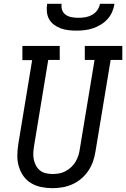

<svg xmlns="http://www.w3.org/2000/svg" viewBox="-20 -975 659 1003"><path d="M254 8Q224 8 195 2Q166 -4 142 -18.5Q118 -33 102 -56Q86 -79 78 -106.5Q70 -134 70.5 -164Q71 -194 76 -225L148 -661H97V-735H292V-662H232L158 -213Q155 -194 154 -176.5Q153 -159 156.5 -142Q160 -125 168 -110Q176 -95 189 -84.5Q202 -74 219.5 -70Q237 -66 255 -66Q272 -66 289 -69Q306 -72 322 -80.5Q338 -89 352 -102Q366 -115 375 -130.5Q384 -146 389.5 -163Q395 -180 397 -197L474 -662H423V-735H619V-662H558L479 -185Q475 -159 466.5 -133.5Q458 -108 442.5 -84.5Q427 -61 405.5 -42.5Q384 -24 358.5 -12.5Q333 -1 306.5 3.5Q280 8 254 8ZM379 -815Q358 -815 337 -817.5Q316 -820 297 -827Q278 -834 262 -846Q246 -858 236.5 -875Q227 -892 225 -913Q223 -934 226 -955H302Q299 -937 305 -921.5Q311 -906 324.5 -897Q338 -888 355 -885Q372 -882 390 -882Q408 -882 426 -885Q444 -888 460.5 -897Q477 -906 488 -921.5Q499 -937 502 -955H578Q575 -934 566 -913Q557 -892 541.5 -875Q526 -858 506 -846Q486 -834 465 -827Q444 -820 422 -817.5Q400 -815 379 -815Z"/></svg>

Font: Iosevka HT Extended
Style: Italic
Weight: 400
Width: 7
Italic angle: -9°
Monospace: yes
Designer: Belleve Invis
Foundry: Belleve Invis
Version: Version 32.3.0; ttfautohint (v1.8.4)